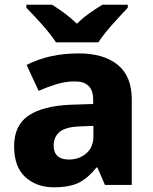

<svg xmlns="http://www.w3.org/2000/svg" viewBox="-20 -786 651 816"><path d="M377 -251V-207Q377 -160 346.5 -134Q316 -108 273 -108Q208 -108 208 -168Q208 -204 233.5 -225.5Q259 -247 324 -249ZM314 -559Q188 -559 93 -510L144 -400Q183 -417 221.5 -428.5Q260 -440 298 -440Q376 -440 376 -363V-344L282 -341Q162 -336 101 -294.5Q40 -253 40 -165Q40 -76 88 -33Q136 10 208 10Q277 10 316 -10Q355 -30 390 -74H394L426 0H540V-364Q540 -461 481 -510Q422 -559 314 -559ZM523 -766H415Q389 -750 360.5 -730Q332 -710 307 -685Q281 -710 254 -730Q227 -750 201 -766H92V-753Q120 -725 158 -682.5Q196 -640 218 -606H398Q420 -640 458.5 -683Q497 -726 523 -753Z"/></svg>

Font: Noto Sans UI Extra
Style: Regular
Weight: 800
Designer: Monotype Design Team
Foundry: Monotype Imaging Inc.
Version: Version 1.901